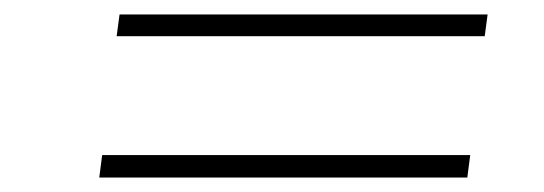

<svg xmlns="http://www.w3.org/2000/svg" viewBox="-20 -386 751 265"><path d="M121 -172H629L625 -141H117ZM145 -366H653L649 -336H141Z"/></svg>

Font: Josefin Sans Thin ExtraLight
Style: Italic
Weight: 250
Italic angle: -7°
Version: Version 2.000